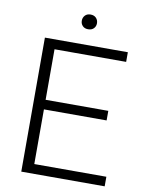

<svg xmlns="http://www.w3.org/2000/svg" viewBox="-94 -937 758 1003"><g transform="rotate(10 284.5 -435.5)"><path d="M482.4 -340.8H149.9V-50.8H532.2V0H89.8V-710.9H529.8V-659.7H149.9V-391.6H482.4ZM264.2 -831.5Q264.2 -848.1 274.9 -859.6Q285.6 -871.1 304.2 -871.1Q323.2 -871.1 334 -859.6Q344.7 -848.1 344.7 -831.5Q344.7 -815.4 334 -804.2Q323.2 -793 304.2 -793Q285.6 -793 274.9 -804.2Q264.2 -815.4 264.2 -831.5Z"/></g></svg>

Font: Melbourne
Style: Light
Weight: 300
Designer: Google
Version: Version 2.000980; 2014